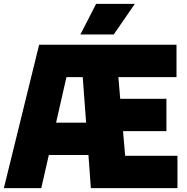

<svg xmlns="http://www.w3.org/2000/svg" viewBox="-24 -971 965 991"><path d="M-4 0 178 -740H887V-573H587L596.5 -461H835V-294H611L622 -167H892V0H445L432.5 -171H228L189 0ZM319 -573 265.5 -338H420.5L403 -573ZM391 -793 472 -951H672L563 -793Z"/></svg>

Font: Encode Sans Condensed Black
Style: Regular
Weight: 900
Width: 3
Designer: Multiple Designers
Foundry: Impallari Type
Version: Version 3.000; ttfautohint (v1.8.3) -l 8 -r 50 -G 200 -x 14 